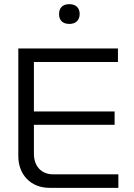

<svg xmlns="http://www.w3.org/2000/svg" viewBox="-20 -903 643 923"><path d="M68 -670V-153C68 -62 129 0 218 0H549V-65H235C179 -65 143 -104 143 -164V-303H531V-367H143V-605H547V-670ZM264 -834C264 -806 281 -788 313 -788C345 -788 362 -806 363 -834V-836C363 -865 345 -883 313 -883C281 -883 264 -865 264 -836Z"/></svg>

Font: LT Wave Alt Light
Style: Regular
Weight: 300
Designer: Daniel Lyons
Version: Version 2.5 (Glyphs App)